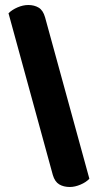

<svg xmlns="http://www.w3.org/2000/svg" viewBox="-20 -689 396 767"><path d="M337 25Q324 39 301.5 48.5Q279 58 259 58Q234 58 216.5 47.5Q199 37 191 10L14 -636Q28 -650 50 -659.5Q72 -669 93 -669Q117 -669 134.5 -658.5Q152 -648 160 -620Z"/></svg>

Font: Baloo 2 Latin
Style: Bold
Weight: 400
Designer: Sarang Kulkarni and Ek Type
Foundry: Ek Type
Version: Version 1.001